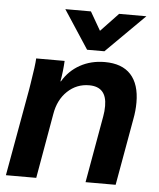

<svg xmlns="http://www.w3.org/2000/svg" viewBox="-52 -762 667 807"><g transform="rotate(5 281.5 -358.5)"><path d="M69 -368 73 -393Q86 -472 87 -500H207Q205 -457 197 -413H199Q226 -459 272 -484.5Q318 -510 376 -510Q449 -510 486 -469.5Q523 -429 523 -352Q523 -317 516 -281L466 0H339L389 -282Q393 -303 393 -326Q393 -407 319 -407Q266 -407 227.5 -370.5Q189 -334 179 -273L131 0H3ZM191 -717H299L344 -639L418 -717H533L370 -555H297Z"/></g></svg>

Font: Sarabun
Style: Bold Italic
Weight: 700
Italic angle: -10°
Designer: Suppakit Chalermlarp | Katatrad Co.,Ltd.
Foundry: Cadson Demak Co.,Ltd.
Version: Version 1.000; ttfautohint (v1.6)